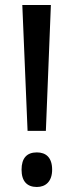

<svg xmlns="http://www.w3.org/2000/svg" viewBox="-20 -734 294 766"><path d="M90 -212H163L183 -714H69ZM127 12C162 12 188 -10 188 -57C188 -105 164 -126 127 -126C87 -126 66 -103 66 -57C66 -11 88 12 127 12Z"/></svg>

Font: Noto Sans Malayalam ExtraCondensed Medium
Style: Regular
Weight: 500
Width: 2
Designer: Jelle Bosma - Monotype Design Team
Foundry: Monotype Imaging Inc.
Version: Version 2.104